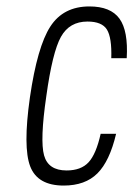

<svg xmlns="http://www.w3.org/2000/svg" viewBox="-20 -567 415 597"><path d="M341 -151H293Q279 -88 255.5 -62.5Q232 -37 187 -37Q130 -37 117 -84Q104 -131 124 -268Q143 -405 169.5 -452.5Q196 -500 252 -500Q297 -500 312.5 -475Q328 -450 326 -386H374Q379 -471 351.5 -509Q324 -547 258 -547Q177 -547 136.5 -484.5Q96 -422 73 -264Q51 -109 74 -49.5Q97 10 178 10Q245 10 283 -28Q321 -66 341 -151Z"/></svg>

Font: Secuela Light
Style: Italic
Weight: 300
Italic angle: -8°
Designer: Fernando Haro
Foundry: deFharo
Version: Version 1.708